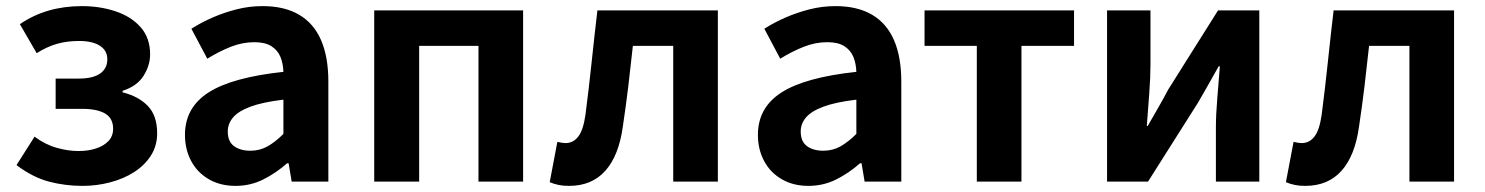

<svg xmlns="http://www.w3.org/2000/svg" viewBox="-20 -594 4856 628"><path d="M250 14Q193 14 140 0Q87 -14 34 -54L93 -147Q128 -121 165.5 -110.5Q203 -100 236 -100Q269 -100 294.5 -108.5Q320 -117 335 -133Q350 -149 350 -173Q350 -207 324 -222.5Q298 -238 248 -238H162V-337H238Q284 -337 307.5 -353.5Q331 -370 331 -400Q331 -429 306.5 -444.5Q282 -460 239 -460Q199 -460 166 -450.5Q133 -441 100 -420L45 -515Q89 -545 139.5 -559.5Q190 -574 248 -574Q307 -574 358 -557Q409 -540 440 -505Q471 -470 471 -416Q471 -380 449.5 -346Q428 -312 381 -297V-292Q433 -279 463.5 -247.5Q494 -216 494 -158Q494 -117 473.5 -85Q453 -53 418.5 -31Q384 -9 340 2.5Q296 14 250 14Z M750 14Q701 14 663.5 -7.5Q626 -29 605.5 -67Q585 -105 585 -153Q585 -242 662 -291.5Q739 -341 907 -359Q906 -387 897 -408.5Q888 -430 867.5 -443Q847 -456 812 -456Q773 -456 735 -441Q697 -426 658 -402L606 -500Q639 -521 676 -537Q713 -553 754 -563.5Q795 -574 839 -574Q910 -574 958 -546Q1006 -518 1030 -463Q1054 -408 1054 -327V0H934L924 -60H919Q883 -28 841 -7Q799 14 750 14ZM799 -101Q830 -101 855.5 -115.5Q881 -130 907 -156V-268Q839 -260 799 -245Q759 -230 742 -209.5Q725 -189 725 -164Q725 -131 745.5 -116Q766 -101 799 -101Z M1204 0V-560H1691V0H1545V-444H1351V0Z M1841 14Q1822 14 1807.5 11Q1793 8 1778 2L1803 -130Q1809 -129 1815.5 -127.5Q1822 -126 1830 -126Q1855 -126 1871.5 -147.5Q1888 -169 1895 -219Q1906 -304 1915 -389.5Q1924 -475 1934 -560H2328V0H2182V-444H2050Q2043 -378 2035 -311.5Q2027 -245 2017 -179Q2004 -85 1960 -35.5Q1916 14 1841 14Z M2624 14Q2575 14 2537.5 -7.5Q2500 -29 2479.5 -67Q2459 -105 2459 -153Q2459 -242 2536 -291.5Q2613 -341 2781 -359Q2780 -387 2771 -408.5Q2762 -430 2741.5 -443Q2721 -456 2686 -456Q2647 -456 2609 -441Q2571 -426 2532 -402L2480 -500Q2513 -521 2550 -537Q2587 -553 2628 -563.5Q2669 -574 2713 -574Q2784 -574 2832 -546Q2880 -518 2904 -463Q2928 -408 2928 -327V0H2808L2798 -60H2793Q2757 -28 2715 -7Q2673 14 2624 14ZM2673 -101Q2704 -101 2729.5 -115.5Q2755 -130 2781 -156V-268Q2713 -260 2673 -245Q2633 -230 2616 -209.5Q2599 -189 2599 -164Q2599 -131 2619.5 -116Q2640 -101 2673 -101Z M3175 0V-444H3004V-560H3493V-444H3321V0Z M3601 0V-560H3743V-383Q3743 -341 3739 -288Q3735 -235 3731 -182H3734Q3749 -208 3768.5 -242Q3788 -276 3801 -301L3964 -560H4099V0H3957V-176Q3957 -219 3961.5 -272Q3966 -325 3970 -377H3966Q3952 -352 3932.5 -317.5Q3913 -283 3899 -259L3735 0Z M4249 14Q4230 14 4215.5 11Q4201 8 4186 2L4211 -130Q4217 -129 4223.5 -127.5Q4230 -126 4238 -126Q4263 -126 4279.5 -147.5Q4296 -169 4303 -219Q4314 -304 4323 -389.5Q4332 -475 4342 -560H4736V0H4590V-444H4458Q4451 -378 4443 -311.5Q4435 -245 4425 -179Q4412 -85 4368 -35.5Q4324 14 4249 14Z"/></svg>

Font: Noto Sans KR
Style: Bold
Weight: 700
Designer: Ryoko NISHIZUKA  (kana, bopomofo & ideographs); Paul D. Hunt (Latin, Greek & Cyrillic); Sandoll Communications , Soo-you
Foundry: Adobe
Version: Version 2.004-H2;hotconv 1.0.118;makeotfexe 2.5.65603